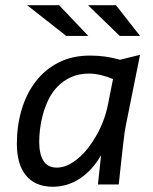

<svg xmlns="http://www.w3.org/2000/svg" viewBox="-20 -710 590 739"><path d="M326.2 -496.1Q357.9 -496.1 386.7 -491.9Q415.5 -487.8 441.9 -480L519 -499L463.9 -225.1Q461.9 -215.8 459.7 -200.7Q457.5 -185.5 454.6 -159.9Q451.7 -134.3 447.3 -95.5Q442.9 -56.6 437 0H356.9L369.1 -112.8Q335.4 -54.2 287.4 -22.7Q239.3 8.8 183.1 8.8Q147.9 8.8 121.8 -2.9Q95.7 -14.6 78.6 -36.4Q61.5 -58.1 53.2 -88.4Q44.9 -118.7 44.9 -155.8Q44.9 -226.1 63.2 -287.8Q81.5 -349.6 117.2 -396Q152.8 -442.4 205.3 -469.2Q257.8 -496.1 326.2 -496.1ZM130.9 -164.1Q130.9 -117.7 147 -91.3Q163.1 -64.9 199.2 -64.9Q220.2 -64.9 241.2 -74.7Q262.2 -84.5 282.2 -101.6Q302.2 -118.7 320.1 -141.8Q337.9 -165 352.8 -191.7Q367.7 -218.3 378.4 -247.3Q389.2 -276.4 395 -305.2L415 -405.8Q392.1 -415.5 367.9 -421.1Q343.8 -426.8 323.2 -426.8Q283.2 -426.8 253.4 -413.1Q223.6 -399.4 202.1 -377.4Q180.7 -355.5 167 -327.4Q153.3 -299.3 145.3 -270Q137.2 -240.7 134 -212.9Q130.9 -185.1 130.9 -164.1ZM519 -571.8H440.9L318.8 -689.9H426.3ZM319.8 -571.8H234.9L84.5 -689.9H207.5Z"/></svg>

Font: Code New Roman
Style: Italic
Weight: 400
Italic angle: -11°
Monospace: yes
Designer: Sam Radian
Foundry: Code New Roman
Version: Version 1.508 October 19, 2014